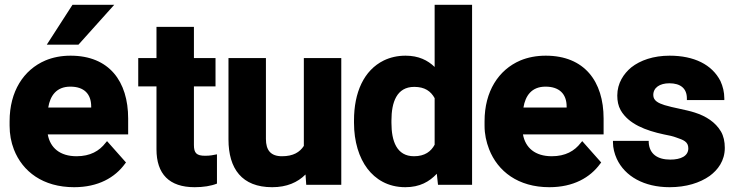

<svg xmlns="http://www.w3.org/2000/svg" viewBox="-20 -770 3064 800"><path d="M20 -246C20 -211 26 -178 38 -147C74 -55 159 10 289 10C389 10 459 -30 501 -88L505 -93L426 -182L420 -175C394 -141 356 -119 299 -119C230 -119 189 -154 179 -210H514V-276C514 -431 435 -538 274 -538C235 -538 200 -531 169 -518C78 -479 20 -389 20 -265ZM175 -584H307L456 -750H282ZM181 -322C189 -371 215 -409 273 -409C330 -409 360 -379 360 -326V-322Z M556 -410H632V-148C632 -45 685 10 791 10C827 10 859 5 884 -5V-127C869 -124 856 -121 835 -121C799 -121 788 -132 788 -166V-410H878V-528H788V-658H632V-528H556Z M932 -189C932 -67 988 10 1114 10C1175 10 1220 -10 1253 -43L1256 0H1402V-528H1246V-162C1229 -136 1202 -119 1155 -119C1108 -119 1088 -144 1088 -191V-528H932Z M1455 -258C1455 -180 1476 -113 1511 -67C1544 -24 1595 10 1669 10C1729 10 1769 -13 1800 -46L1805 0H1947V-750H1791V-491C1762 -519 1724 -538 1670 -538C1636 -538 1606 -531 1579 -518C1496 -477 1455 -385 1455 -268ZM1611 -258V-268C1611 -344 1633 -408 1706 -408C1750 -408 1775 -390 1791 -361V-167C1776 -139 1750 -119 1705 -119C1633 -119 1611 -182 1611 -258Z M1999 -246C1999 -211 2006 -179 2018 -148C2054 -56 2139 10 2269 10C2369 10 2439 -30 2481 -88L2485 -93L2406 -182L2400 -175C2374 -141 2336 -119 2279 -119C2210 -119 2169 -154 2159 -210H2495V-276C2495 -431 2415 -538 2254 -538C2215 -538 2179 -531 2148 -518C2057 -479 1999 -389 1999 -265ZM2161 -322C2169 -371 2195 -409 2253 -409C2310 -409 2341 -379 2341 -326V-322Z M2534 -176C2534 -154 2540 -130 2550 -108C2584 -35 2664 10 2770 10C2839 10 2896 -8 2937 -37C2971 -62 3000 -100 3000 -154C3000 -180 2995 -203 2984 -222C2961 -261 2922 -286 2875 -301C2838 -313 2784 -321 2749 -332C2724 -340 2702 -350 2702 -374C2702 -405 2729 -423 2769 -423C2816 -423 2842 -401 2842 -360V-353H2998V-360C2998 -386 2992 -410 2982 -432C2947 -501 2872 -538 2770 -538C2703 -538 2648 -519 2610 -489C2579 -463 2552 -424 2552 -372C2552 -349 2556 -329 2566 -311C2599 -253 2671 -226 2746 -210C2768 -206 2785 -202 2798 -197C2827 -187 2848 -180 2848 -152C2848 -120 2817 -105 2773 -105C2720 -105 2686 -128 2683 -176V-183H2534Z"/></svg>

Font: Asimov Pro
Style: Blk
Weight: 900
Designer: Google
Version: Version 2.000980; 2014